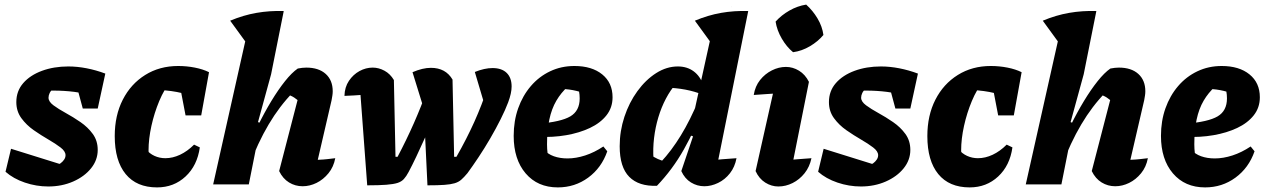

<svg xmlns="http://www.w3.org/2000/svg" viewBox="-20 -802 5516 835"><path d="M4 -55 28 -155 262 -82H222Q234 -85 243.5 -92Q253 -99 259 -108Q265 -117 265 -127Q265 -144 243.5 -160.5Q222 -177 190 -195.5Q158 -214 126.5 -236Q95 -258 73 -288Q51 -318 51 -358Q51 -406 81 -440.5Q111 -475 162.5 -494Q214 -513 277 -513Q316 -513 357 -505Q398 -497 438 -482L387 -387Q347 -397 303 -402.5Q259 -408 213 -408Q195 -408 176.5 -407.5Q158 -407 140 -405L211 -415Q201 -408 196 -397.5Q191 -387 191 -377Q191 -360 212.5 -344Q234 -328 266 -310.5Q298 -293 330 -271Q362 -249 383.5 -219.5Q405 -190 405 -150Q405 -106 376 -70Q347 -34 298 -12.5Q249 9 190 9Q138 9 88 -8Q38 -25 4 -55ZM340 -330 299 -482H438L405 -330Z M663 13Q574 13 526.5 -45Q479 -103 479 -210Q479 -300 514 -368.5Q549 -437 611.5 -476Q674 -515 755 -515Q792 -515 827.5 -508Q863 -501 889 -488L837 -375Q756 -411 647 -411L723 -449Q694 -414 672.5 -362.5Q651 -311 638.5 -254.5Q626 -198 626 -148Q626 -137 628.5 -125.5Q631 -114 635 -105L615 -153Q630 -134 652 -124Q674 -114 699 -114Q731 -114 763 -129Q795 -144 824 -173L849 -161Q838 -82 787 -34.5Q736 13 663 13ZM787 -300 751 -488H889L855 -300Z M1062 -76 1049 -135Q1073 -197 1101.5 -255Q1130 -313 1160 -362.5Q1190 -412 1219.5 -449Q1249 -486 1275 -504Q1285 -506 1294.5 -507Q1304 -508 1312 -508Q1366 -508 1396.5 -480.5Q1427 -453 1427 -405Q1427 -396 1425.5 -386.5Q1424 -377 1422 -366L1362 -107Q1388 -108 1404 -110Q1420 -112 1438 -114Q1431 -76 1408.5 -48.5Q1386 -21 1356.5 -6.5Q1327 8 1296 8Q1264 8 1237 -8.5Q1210 -25 1194 -58L1277 -378L1288 -354Q1273 -369 1259 -378Q1245 -387 1226 -392L1254 -400Q1196 -341 1148.5 -261Q1101 -181 1062 -76ZM907 0 1066 -709 1214 -754 1159 -479 1102 -271 1115 -266 1062 0ZM1056 -609 981 -712Q1038 -736 1095.5 -746Q1153 -756 1214 -754Z M1839 4 1819 -413 1843 -265 1774 -488Q1818 -507 1854 -507Q1918 -507 1948 -456L1955 -120H1965Q2010 -199 2043 -272.5Q2076 -346 2100 -420L2099 -307L2045 -489Q2087 -506 2122 -506Q2162 -506 2183.5 -485Q2205 -464 2205 -426Q2205 -397 2190 -357Q2178 -325 2157.5 -284Q2137 -243 2112 -200Q2087 -157 2061 -118Q2035 -79 2013 -49Q1998 -31 1986 -20.5Q1974 -10 1957 -5Q1940 0 1912.5 2Q1885 4 1839 4ZM1577 4 1542 -467 1579 -392Q1542 -388 1520 -387Q1498 -386 1478 -385Q1479 -423 1497.5 -450.5Q1516 -478 1543.5 -493Q1571 -508 1601 -508Q1627 -508 1652 -494.5Q1677 -481 1693 -454L1700 -120H1709Q1748 -194 1780 -266.5Q1812 -339 1839 -415L1897 -367Q1883 -331 1865.5 -289Q1848 -247 1828.5 -203.5Q1809 -160 1790.5 -121Q1772 -82 1757 -54Q1747 -35 1736.5 -23.5Q1726 -12 1709 -6.5Q1692 -1 1660.5 1.5Q1629 4 1577 4Z M2406 13Q2318 13 2266 -48Q2214 -109 2214 -211Q2214 -276 2233.5 -331Q2253 -386 2288.5 -427.5Q2324 -469 2372.5 -492Q2421 -515 2478 -515Q2554 -515 2599 -478.5Q2644 -442 2644 -379Q2644 -334 2617.5 -300.5Q2591 -267 2545.5 -245.5Q2500 -224 2442 -214Q2384 -204 2322 -207V-264Q2420 -272 2460.5 -296Q2501 -320 2501 -374Q2501 -406 2490 -433L2533 -392Q2503 -404 2471.5 -410Q2440 -416 2407 -415L2450 -426Q2420 -399 2399.5 -364Q2379 -329 2369 -282Q2359 -235 2359 -174Q2359 -155 2361.5 -134.5Q2364 -114 2370 -94L2346 -151Q2362 -132 2388.5 -122.5Q2415 -113 2448 -113Q2485 -113 2525 -126Q2565 -139 2604 -165L2621 -144Q2596 -72 2538 -29.5Q2480 13 2406 13Z M3089 -34 3061 -104Q3093 -107 3122 -109.5Q3151 -112 3183 -114Q3176 -76 3154.5 -48.5Q3133 -21 3103 -6.5Q3073 8 3043 8Q3012 8 2985 -8.5Q2958 -25 2943 -58L2994 -209L2977 -215L3086 -709L3234 -754ZM2837 6Q2758 9 2716.5 -33Q2675 -75 2675 -166Q2675 -232 2695.5 -294Q2716 -356 2752 -405.5Q2788 -455 2833.5 -484Q2879 -513 2928 -513Q2968 -513 2996.5 -492Q3025 -471 3038 -433L3037 -390Q2966 -419 2873 -421L2921 -439Q2896 -411 2876 -373Q2856 -335 2843 -291.5Q2830 -248 2824.5 -202Q2819 -156 2822 -110L2810 -128Q2825 -118 2841 -110.5Q2857 -103 2875 -100L2854 -97Q2900 -146 2941 -213Q2982 -280 3018 -367L3043 -342Q3003 -239 2954 -152Q2905 -65 2837 6ZM3077 -609 3002 -712Q3059 -736 3116 -746Q3173 -756 3234 -754ZM3160 -772H3161V-771Z M3416 -36 3385 -104Q3419 -107 3449 -109.5Q3479 -112 3509 -114Q3501 -76 3479 -48.5Q3457 -21 3427 -6Q3397 9 3365 9Q3335 9 3308 -8Q3281 -25 3266 -58L3358 -468L3379 -397Q3344 -395 3315.5 -393Q3287 -391 3258 -389Q3264 -427 3285.5 -454Q3307 -481 3337 -496Q3367 -511 3398 -511Q3428 -511 3455 -494.5Q3482 -478 3498 -446ZM3486 -782Q3515 -756 3535.5 -721.5Q3556 -687 3561 -650Q3538 -622 3502.5 -601Q3467 -580 3429 -575Q3401 -598 3380 -634Q3359 -670 3353 -708Q3378 -736 3413 -756Q3448 -776 3486 -782Z M3538 -55 3562 -155 3796 -82H3756Q3768 -85 3777.5 -92Q3787 -99 3793 -108Q3799 -117 3799 -127Q3799 -144 3777.5 -160.5Q3756 -177 3724 -195.5Q3692 -214 3660.5 -236Q3629 -258 3607 -288Q3585 -318 3585 -358Q3585 -406 3615 -440.5Q3645 -475 3696.5 -494Q3748 -513 3811 -513Q3850 -513 3891 -505Q3932 -497 3972 -482L3921 -387Q3881 -397 3837 -402.5Q3793 -408 3747 -408Q3729 -408 3710.5 -407.5Q3692 -407 3674 -405L3745 -415Q3735 -408 3730 -397.5Q3725 -387 3725 -377Q3725 -360 3746.5 -344Q3768 -328 3800 -310.5Q3832 -293 3864 -271Q3896 -249 3917.5 -219.5Q3939 -190 3939 -150Q3939 -106 3910 -70Q3881 -34 3832 -12.5Q3783 9 3724 9Q3672 9 3622 -8Q3572 -25 3538 -55ZM3874 -330 3833 -482H3972L3939 -330Z M4197 13Q4108 13 4060.5 -45Q4013 -103 4013 -210Q4013 -300 4048 -368.5Q4083 -437 4145.5 -476Q4208 -515 4289 -515Q4326 -515 4361.5 -508Q4397 -501 4423 -488L4371 -375Q4290 -411 4181 -411L4257 -449Q4228 -414 4206.5 -362.5Q4185 -311 4172.5 -254.5Q4160 -198 4160 -148Q4160 -137 4162.5 -125.5Q4165 -114 4169 -105L4149 -153Q4164 -134 4186 -124Q4208 -114 4233 -114Q4265 -114 4297 -129Q4329 -144 4358 -173L4383 -161Q4372 -82 4321 -34.5Q4270 13 4197 13ZM4321 -300 4285 -488H4423L4389 -300Z M4596 -76 4583 -135Q4607 -197 4635.5 -255Q4664 -313 4694 -362.5Q4724 -412 4753.5 -449Q4783 -486 4809 -504Q4819 -506 4828.5 -507Q4838 -508 4846 -508Q4900 -508 4930.5 -480.5Q4961 -453 4961 -405Q4961 -396 4959.5 -386.5Q4958 -377 4956 -366L4896 -107Q4922 -108 4938 -110Q4954 -112 4972 -114Q4965 -76 4942.5 -48.5Q4920 -21 4890.5 -6.5Q4861 8 4830 8Q4798 8 4771 -8.5Q4744 -25 4728 -58L4811 -378L4822 -354Q4807 -369 4793 -378Q4779 -387 4760 -392L4788 -400Q4730 -341 4682.5 -261Q4635 -181 4596 -76ZM4441 0 4600 -709 4748 -754 4693 -479 4636 -271 4649 -266 4596 0ZM4590 -609 4515 -712Q4572 -736 4629.5 -746Q4687 -756 4748 -754Z M5221 13Q5133 13 5081 -48Q5029 -109 5029 -211Q5029 -276 5048.5 -331Q5068 -386 5103.5 -427.5Q5139 -469 5187.5 -492Q5236 -515 5293 -515Q5369 -515 5414 -478.5Q5459 -442 5459 -379Q5459 -334 5432.5 -300.5Q5406 -267 5360.5 -245.5Q5315 -224 5257 -214Q5199 -204 5137 -207V-264Q5235 -272 5275.5 -296Q5316 -320 5316 -374Q5316 -406 5305 -433L5348 -392Q5318 -404 5286.5 -410Q5255 -416 5222 -415L5265 -426Q5235 -399 5214.5 -364Q5194 -329 5184 -282Q5174 -235 5174 -174Q5174 -155 5176.5 -134.5Q5179 -114 5185 -94L5161 -151Q5177 -132 5203.5 -122.5Q5230 -113 5263 -113Q5300 -113 5340 -126Q5380 -139 5419 -165L5436 -144Q5411 -72 5353 -29.5Q5295 13 5221 13Z"/></svg>

Font: Piazzolla Thin Black
Style: Italic
Weight: 900
Italic angle: -11.3°
Version: Version 2.005